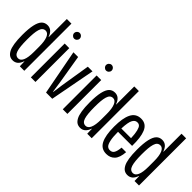

<svg xmlns="http://www.w3.org/2000/svg" viewBox="25 -1409 2099 2099"><g transform="rotate(45 1074.5 -359.5)"><path d="M153.8 9.8Q125 9.8 103.8 -3.4Q82.5 -16.6 65.9 -46.9Q49.3 -77.1 40.8 -130.9Q32.2 -184.6 32.2 -261.2Q32.2 -359.4 46.1 -419.9Q60.1 -480.5 86.4 -506.8Q112.8 -533.2 153.8 -533.2Q222.7 -533.2 251 -450.2H253.9V-729H325.2V0H255.9L253.9 -73.2H251Q223.1 9.8 153.8 9.8ZM105 -261.2Q105 -150.4 121.3 -99.1Q137.7 -47.9 181.2 -47.9Q215.8 -47.9 234.9 -90.6Q253.9 -133.3 253.9 -220.2V-301.8Q253.9 -387.7 234.9 -431.9Q215.8 -476.1 181.2 -476.1Q158.7 -476.1 143.6 -462.9Q128.4 -449.7 120.1 -421.4Q111.8 -393.1 108.4 -355.2Q105 -317.4 105 -261.2Z M426.8 0V-522.9H498V0ZM418.9 -676.8Q418.9 -694.8 431.9 -708Q444.8 -721.2 461.9 -721.2Q480 -721.2 492.9 -708Q505.9 -694.8 505.9 -676.8Q505.9 -659.7 492.9 -646.7Q480 -633.8 461.9 -633.8Q444.8 -633.8 431.9 -646.7Q418.9 -659.7 418.9 -676.8Z M661.6 0 562 -522.9H634.8L690.9 -185.1L709 -61H712.9L730 -184.1L784.7 -522.9H856.9L757.8 0Z M920.4 0V-522.9H991.7V0ZM912.6 -676.8Q912.6 -694.8 925.5 -708Q938.5 -721.2 955.6 -721.2Q973.6 -721.2 986.6 -708Q999.5 -694.8 999.5 -676.8Q999.5 -659.7 986.6 -646.7Q973.6 -633.8 955.6 -633.8Q938.5 -633.8 925.5 -646.7Q912.6 -659.7 912.6 -676.8Z M1196.3 9.8Q1167.5 9.8 1146.2 -3.4Q1125 -16.6 1108.4 -46.9Q1091.8 -77.1 1083.3 -130.9Q1074.7 -184.6 1074.7 -261.2Q1074.7 -359.4 1088.6 -419.9Q1102.5 -480.5 1128.9 -506.8Q1155.3 -533.2 1196.3 -533.2Q1265.1 -533.2 1293.5 -450.2H1296.4V-729H1367.7V0H1298.3L1296.4 -73.2H1293.5Q1265.6 9.8 1196.3 9.8ZM1147.5 -261.2Q1147.5 -150.4 1163.8 -99.1Q1180.2 -47.9 1223.6 -47.9Q1258.3 -47.9 1277.3 -90.6Q1296.4 -133.3 1296.4 -220.2V-301.8Q1296.4 -387.7 1277.3 -431.9Q1258.3 -476.1 1223.6 -476.1Q1201.2 -476.1 1186 -462.9Q1170.9 -449.7 1162.6 -421.4Q1154.3 -393.1 1150.9 -355.2Q1147.5 -317.4 1147.5 -261.2Z M1600.6 9.8Q1521.5 9.8 1486.1 -59.1Q1450.7 -127.9 1450.7 -262.2Q1450.7 -327.6 1458.7 -376.7Q1466.8 -425.8 1484.1 -461.7Q1501.5 -497.6 1530.5 -515.9Q1559.6 -534.2 1600.6 -534.2Q1640.6 -534.2 1668.5 -514.9Q1696.3 -495.6 1711.9 -457.8Q1727.5 -419.9 1733.9 -369.9Q1740.2 -319.8 1739.3 -252.9H1521.5Q1521.5 -174.3 1531.7 -127.4Q1542 -80.6 1558.6 -63.7Q1575.2 -46.9 1600.6 -46.9Q1635.3 -46.9 1650.9 -74.7Q1666.5 -102.5 1671.4 -158.2H1741.7Q1734.9 -67.9 1698 -29.1Q1661.1 9.8 1600.6 9.8ZM1521.5 -304.2H1671.4Q1668.9 -371.6 1658.9 -410.6Q1648.9 -449.7 1635 -462.9Q1621.1 -476.1 1600.6 -476.1Q1583 -476.1 1570.1 -468.3Q1557.1 -460.4 1546.4 -441.7Q1535.6 -422.9 1529.5 -388.7Q1523.4 -354.5 1521.5 -304.2Z M1927.2 9.8Q1898.4 9.8 1877.2 -3.4Q1856 -16.6 1839.4 -46.9Q1822.8 -77.1 1814.2 -130.9Q1805.7 -184.6 1805.7 -261.2Q1805.7 -359.4 1819.6 -419.9Q1833.5 -480.5 1859.9 -506.8Q1886.2 -533.2 1927.2 -533.2Q1996.1 -533.2 2024.4 -450.2H2027.3V-729H2098.6V0H2029.3L2027.3 -73.2H2024.4Q1996.6 9.8 1927.2 9.8ZM1878.4 -261.2Q1878.4 -150.4 1894.8 -99.1Q1911.1 -47.9 1954.6 -47.9Q1989.3 -47.9 2008.3 -90.6Q2027.3 -133.3 2027.3 -220.2V-301.8Q2027.3 -387.7 2008.3 -431.9Q1989.3 -476.1 1954.6 -476.1Q1932.1 -476.1 1917 -462.9Q1901.9 -449.7 1893.6 -421.4Q1885.3 -393.1 1881.8 -355.2Q1878.4 -317.4 1878.4 -261.2Z"/></g></svg>

Font: Lumene Sans Condensed
Style: Regular
Weight: 400
Width: 3
Designer: Deni Anggara
Version: Version 1.003;Glyphs 3.1.2 (3151)